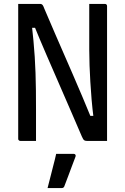

<svg xmlns="http://www.w3.org/2000/svg" viewBox="-20 -720 640 981"><path d="M164 0Q144 0 124 0Q104 0 84 0Q81 0 78.5 -1.5Q76 -3 74.5 -5Q73 -7 73 -11Q73 -82 73 -152.5Q73 -223 73 -293.5Q73 -364 73 -435Q73 -506 73 -577Q73 -607 73 -638Q73 -669 73 -700Q88 -700 108.5 -700Q129 -700 149 -700Q169 -700 185 -700Q189 -700 192.5 -698.5Q196 -697 199 -692.5Q202 -688 206 -677Q214 -658 228.5 -624.5Q243 -591 262 -546.5Q281 -502 304 -450Q327 -398 351.5 -341Q376 -284 401 -225.5Q426 -167 449 -110L419 -128H475L459 -110Q452 -164 448 -211.5Q444 -259 441.5 -302.5Q439 -346 437.5 -386Q436 -426 436 -465.5Q436 -505 436 -545Q436 -584 436 -622.5Q436 -661 436 -700Q456 -700 476 -700Q496 -700 516 -700Q521 -700 524 -697Q527 -694 527 -689Q527 -621 527 -552Q527 -483 527 -414.5Q527 -346 527 -277.5Q527 -209 527 -140Q527 -105 527 -70Q527 -35 527 0Q513 0 493 0Q473 0 454.5 0Q436 0 424 0Q415 0 410 -3.5Q405 -7 398 -23Q374 -79 345 -146Q316 -213 283.5 -287.5Q251 -362 217 -440.5Q183 -519 150 -600L181 -578H129L142 -598Q147 -553 151 -511.5Q155 -470 157.5 -429.5Q160 -389 161.5 -347Q163 -305 163.5 -259Q164 -213 164 -161Q164 -126 164 -83Q164 -40 164 0ZM267 66Q284 66 298.5 66Q313 66 327.5 66Q342 66 356 66Q362 66 365 70Q368 74 366 80Q355 109 346.5 131.5Q338 154 329.5 177Q321 200 309 231Q308 235 304.5 238Q301 241 294 241Q280 241 262 241Q244 241 223 241Q232 208 239 178.5Q246 149 253.5 121.5Q261 94 267 66Z"/></svg>

Font: Rec Mono Linear
Style: Regular
Weight: 400
Monospace: yes
Version: Version 1.085; ttfautohint (v1.8.4.7-5d5b)